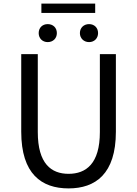

<svg xmlns="http://www.w3.org/2000/svg" viewBox="-20 -1034 761 1067"><path d="M361 13C510 13 624 -67 624 -302V-733H535V-300C535 -124 458 -68 361 -68C265 -68 190 -124 190 -300V-733H98V-302C98 -67 211 13 361 13ZM245 -800C275 -800 296 -821 296 -850C296 -880 275 -900 245 -900C216 -900 195 -880 195 -850C195 -821 216 -800 245 -800ZM210 -962H509V-1014H210ZM475 -800C504 -800 525 -821 525 -850C525 -880 504 -900 475 -900C446 -900 424 -880 424 -850C424 -821 446 -800 475 -800Z"/></svg>

Font: ChiuKong Gothic CL
Style: Regular
Weight: 400
Designer: Ryoko NISHIZUKA 西塚涼子 (kana, bopomofo & ideographs); Paul D. Hunt (Latin, Greek & Cyrillic); Sandoll Communications 산돌커뮤니
Foundry: Adobe
Version: Version 1.300